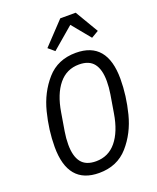

<svg xmlns="http://www.w3.org/2000/svg" viewBox="-169 -1035 939 1146"><g transform="rotate(-20 300.0 -461.5)"><path d="M62 -225Q62 -331 90 -441.5Q118 -552 187.5 -631Q257 -710 372 -710Q570 -710 570 -473Q570 -367 542 -256.5Q514 -146 444.5 -67Q375 12 260 12Q62 12 62 -225ZM463 -292 482 -406Q489 -448 489 -488Q489 -562 459.5 -600Q430 -638 366 -638Q287 -638 237 -577Q187 -516 169 -406L150 -292Q143 -250 143 -210Q143 -136 172.5 -98Q202 -60 266 -60Q345 -60 395 -121Q445 -182 463 -292ZM454 -935 541 -788 495 -761 399 -878 262 -761 223 -794 356 -935Z"/></g></svg>

Font: iA Writer Duo S
Style: Italic
Weight: 400
Italic angle: -9.5°
Designer: Mike Abbink, Paul van der Laan, Pieter van Rosmalen, Oliver Reichenstein
Foundry: Bold Monday and Information Architects Inc.
Version: Version 2.000